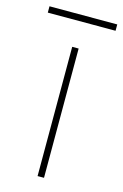

<svg xmlns="http://www.w3.org/2000/svg" viewBox="-145 -709 487 758"><g transform="rotate(15 98.5 -330.0)"><path d="M114.7 0H88.4V-528.3H114.7ZM237.3 -633.8H-39.6V-659.7H237.3Z"/></g></svg>

Font: Heebo Thin
Style: Regular
Weight: 250
Designer: Oded Ezer
Foundry: Ezer Type House
Version: Version 3.100